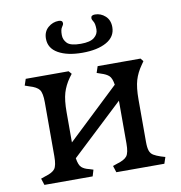

<svg xmlns="http://www.w3.org/2000/svg" viewBox="-82 -810 836 886"><g transform="rotate(-10 336.0 -367.0)"><path d="M55 0 45 -31 65 -38Q100 -48 111.5 -63.5Q123 -79 123 -122V-375Q123 -418 111.5 -434Q100 -450 65 -460L45 -467L55 -497H256L268 -483L256 -467Q234 -436 224 -402.5Q214 -369 214 -312V-171L455 -399Q450 -431 437.5 -442Q425 -453 402 -460L382 -467L392 -497H593L604 -483L593 -467Q571 -436 561 -402.5Q551 -369 551 -312V-115Q551 -87 556 -72.5Q561 -58 573.5 -50.5Q586 -43 607 -36L627 -30L617 0H392L382 -31L402 -38Q437 -48 449 -63.5Q461 -79 461 -122V-323L219 -96Q224 -63 236.5 -52Q249 -41 271 -36L290 -30L281 0ZM334 -570Q264 -570 221.5 -594Q179 -618 179 -663Q179 -696 201 -715Q223 -734 251 -734Q269 -734 269 -720Q269 -713 261.5 -703Q254 -693 254 -667Q254 -645 270 -628.5Q286 -612 334 -612Q378 -612 397 -627.5Q416 -643 416 -665Q416 -692 409 -702.5Q402 -713 402 -720Q402 -734 421 -734Q448 -734 469 -715Q490 -696 490 -663Q490 -618 447.5 -594Q405 -570 334 -570Z"/></g></svg>

Font: Gabriela
Style: Regular
Weight: 400
Designer: Eduardo Rodriguez Tunni
Foundry: Eduardo Rodriguez Tunni
Version: Version 2.001;gftools[0.9.26]